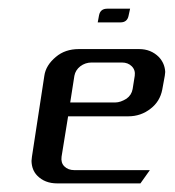

<svg xmlns="http://www.w3.org/2000/svg" viewBox="-20 -426 406 446"><path d="M53.2 -52.2Q53.2 -53.2 54.2 -62L83 -250Q86.4 -274.4 109.9 -293.9Q131.3 -312 163.1 -312H303.2Q330.6 -312 349.1 -293.5Q362.8 -278.8 363.8 -258.8Q363.8 -256.8 362.8 -250L356.9 -217.8Q351.6 -190.4 330.1 -173.8Q307.6 -155.8 277.8 -155.8H138.2L123 -62Q121.1 -47.9 129.4 -39.6Q138.2 -30.8 152.8 -30.8H328.1L306.2 0H112.8Q84 0 66.4 -18.1Q53.7 -31.2 53.2 -52.2ZM143.1 -188H248Q259.8 -188 273.9 -196.8Q285.6 -205.1 288.1 -219.2L293 -250Q294.9 -263.2 286.1 -272Q277.3 -280.8 263.2 -280.8H192.9Q178.2 -280.8 166.5 -272Q155.3 -263.2 152.8 -250ZM207 -374 210 -390.1Q212.9 -405.8 229 -405.8H282.2L278.8 -390.1Q275.9 -374 259.8 -374Z"/></svg>

Font: Hhenum
Style: Italic
Weight: 400
Designer: T. Christopher White
Version: Version 1.0